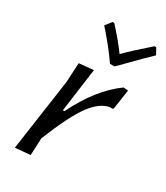

<svg xmlns="http://www.w3.org/2000/svg" viewBox="-175 -761 725 840"><g transform="rotate(30 188.0 -341.0)"><path d="M359 -686 376 -655Q353 -634 243 -522H220Q176 -586 114 -655L138 -686H147Q200 -628 235 -580Q267 -613 350 -686ZM173 -463 143 -243H151Q222 -389 323 -462L347 -460L332 -360L326 -357L317 -358Q269 -351 225 -292.5Q181 -234 123 -90L119 -3L43 4L95 -359L100 -456Z"/></g></svg>

Font: Alegreya Sans
Style: Italic
Weight: 400
Italic angle: -7°
Designer: Juan Pablo del Peral
Foundry: Huerta Tipografica
Version: Version 2.007